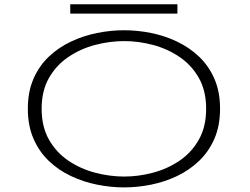

<svg xmlns="http://www.w3.org/2000/svg" viewBox="-20 -844 1140 876"><path d="M546.5 11Q485.5 11 423 -1.5Q360.5 -14 303.8 -40.8Q247 -67.5 202.8 -109.8Q158.5 -152 132.8 -211.2Q107 -270.5 107 -348Q107 -425.5 132.8 -484.5Q158.5 -543.5 202.8 -585.5Q247 -627.5 303.8 -654.2Q360.5 -681 423 -693.5Q485.5 -706 546.5 -706Q607 -706 669.2 -693.5Q731.5 -681 787.8 -654.2Q844 -627.5 888.2 -585.5Q932.5 -543.5 958.2 -484.5Q984 -425.5 984 -348Q984 -270 958.2 -211Q932.5 -152 888.2 -109.8Q844 -67.5 787.8 -40.8Q731.5 -14 669.2 -1.5Q607 11 546.5 11ZM546.5 -38.5Q612 -38.5 678 -56Q744 -73.5 799 -110.8Q854 -148 887.2 -206.8Q920.5 -265.5 920.5 -348Q920.5 -430 887.2 -488.5Q854 -547 799 -584.2Q744 -621.5 678 -639Q612 -656.5 546.5 -656.5Q480.5 -656.5 414 -639Q347.5 -621.5 292.2 -584.2Q237 -547 203.5 -488.5Q170 -430 170 -348Q170 -265.5 203.5 -206.8Q237 -148 292.2 -110.8Q347.5 -73.5 414 -56Q480.5 -38.5 546.5 -38.5ZM300.5 -782V-824.5H789.5V-782Z"/></svg>

Font: Trispace Expanded ExtraLight
Style: Regular
Weight: 200
Width: 7
Designer: Tyler Finck
Foundry: Etcetera Type Company
Version: Version 1.210; ttfautohint (v1.8.3)